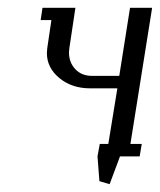

<svg xmlns="http://www.w3.org/2000/svg" viewBox="-20 -404 413 496"><path d="M85 -352.1 89.8 -383.8H174.8L159.2 -279.8Q158.2 -272 158.2 -268.6Q158.2 -242.7 174.6 -225.3Q190.9 -208 217.8 -208H288.1L315.9 -383.8H373L316.9 -32.2H346.2L340.8 0H290L263.2 71.8L236.8 64L231.9 0L237.8 -32.2H259.8L283.2 -175.8H212.9Q165.5 -175.8 133.3 -202.4Q101.1 -229 101.1 -267.1Q101.1 -271 102.1 -279.8L112.8 -352.1Z"/></svg>

Font: Gawaa
Style: Italic
Weight: 400
Designer: T. Christopher White
Version: Version 1.0